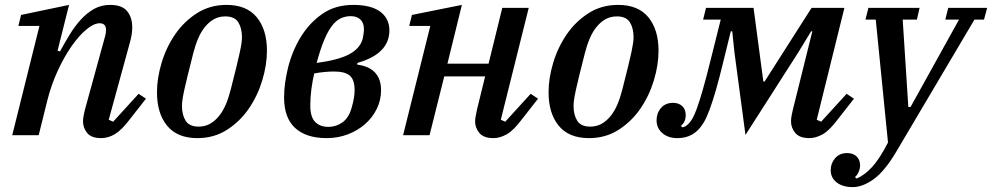

<svg xmlns="http://www.w3.org/2000/svg" viewBox="-20 -552 4051 784"><path d="M393 12Q353 12 336 -9Q319 -30 319 -56Q319 -67 321.5 -80.5Q324 -94 327 -105L410 -407Q413 -419 413 -429Q413 -457 387 -457Q363 -457 332.5 -431.5Q302 -406 272 -363Q242 -320 215.5 -262.5Q189 -205 173 -141L138 0H30L141 -446H55L66 -491L262 -532L215 -345L225 -342Q245 -379 266 -413Q287 -447 311.5 -473.5Q336 -500 365 -516Q394 -532 430 -532Q478 -532 499 -506.5Q520 -481 520 -440Q520 -426 517.5 -410Q515 -394 510 -377L424 -63L442 -55L546 -169L576 -149L511 -66Q477 -21 449.5 -4.5Q422 12 393 12Z M791 -35Q817 -35 837.5 -46.5Q858 -58 874.5 -78.5Q891 -99 902.5 -126.5Q914 -154 922 -186Q936 -241 945 -277.5Q954 -314 959 -337.5Q964 -361 966 -375Q968 -389 968 -400Q968 -437 953 -461Q938 -485 900 -485Q874 -485 853.5 -473.5Q833 -462 816.5 -441.5Q800 -421 788.5 -393.5Q777 -366 769 -334Q755 -279 746 -242.5Q737 -206 732 -182.5Q727 -159 725 -144.5Q723 -130 723 -120Q723 -83 738 -59Q753 -35 791 -35ZM786 12Q704 12 662.5 -38.5Q621 -89 621 -175Q621 -233 640 -296Q659 -359 695 -411.5Q731 -464 784 -498Q837 -532 905 -532Q987 -532 1028.5 -481.5Q1070 -431 1070 -345Q1070 -287 1051 -224Q1032 -161 996 -108.5Q960 -56 907 -22Q854 12 786 12Z M1314 12Q1230 12 1185 -29.5Q1140 -71 1140 -154Q1140 -211 1156.5 -277Q1173 -343 1207.5 -400Q1242 -457 1295 -494.5Q1348 -532 1422 -532Q1496 -532 1533 -504Q1570 -476 1570 -428Q1570 -332 1439 -295V-288Q1487 -282 1511.5 -255.5Q1536 -229 1536 -184Q1536 -143 1518.5 -107.5Q1501 -72 1471 -45.5Q1441 -19 1400.5 -3.5Q1360 12 1314 12ZM1320 -34Q1354 -34 1380.5 -54Q1407 -74 1418 -120Q1422 -134 1425 -151Q1428 -168 1428 -184Q1428 -226 1408.5 -243Q1389 -260 1344 -260Q1327 -260 1305 -258Q1283 -256 1263 -252Q1256 -222 1251.5 -188Q1247 -154 1247 -122Q1247 -74 1267 -54Q1287 -34 1320 -34ZM1412 -486Q1390 -486 1371 -477Q1352 -468 1335.5 -446.5Q1319 -425 1303.5 -388Q1288 -351 1273 -295Q1363 -307 1407 -331Q1451 -355 1461 -394Q1463 -405 1464.5 -413.5Q1466 -422 1466 -434Q1466 -458 1452 -472Q1438 -486 1412 -486Z M1995 12Q1955 12 1937.5 -9Q1920 -30 1920 -56Q1920 -67 1923 -81Q1926 -95 1928 -106L1961 -240H1794L1734 0H1626L1737 -446H1651L1662 -491L1866 -532L1807 -292H1975L2031 -520H2139L2025 -63L2043 -55L2147 -169L2177 -149L2112 -66Q2077 -19 2049 -3.5Q2021 12 1995 12Z M2390 -35Q2416 -35 2436.5 -46.5Q2457 -58 2473.5 -78.5Q2490 -99 2501.5 -126.5Q2513 -154 2521 -186Q2535 -241 2544 -277.5Q2553 -314 2558 -337.5Q2563 -361 2565 -375Q2567 -389 2567 -400Q2567 -437 2552 -461Q2537 -485 2499 -485Q2473 -485 2452.5 -473.5Q2432 -462 2415.5 -441.5Q2399 -421 2387.5 -393.5Q2376 -366 2368 -334Q2354 -279 2345 -242.5Q2336 -206 2331 -182.5Q2326 -159 2324 -144.5Q2322 -130 2322 -120Q2322 -83 2337 -59Q2352 -35 2390 -35ZM2385 12Q2303 12 2261.5 -38.5Q2220 -89 2220 -175Q2220 -233 2239 -296Q2258 -359 2294 -411.5Q2330 -464 2383 -498Q2436 -532 2504 -532Q2586 -532 2627.5 -481.5Q2669 -431 2669 -345Q2669 -287 2650 -224Q2631 -161 2595 -108.5Q2559 -56 2506 -22Q2453 12 2385 12Z M2746 12Q2708 12 2684.5 -8.5Q2661 -29 2661 -61Q2661 -90 2679 -111Q2697 -132 2728 -132Q2752 -132 2766 -118.5Q2780 -105 2780 -83Q2780 -53 2760 -38L2767 -32Q2779 -34 2792 -47Q2800 -55 2808 -69Q2816 -83 2826 -110.5Q2836 -138 2849 -183Q2862 -228 2880 -300L2923 -472H2851L2863 -520H3057L3097 -219H3102L3294 -520H3428L3315 -63L3333 -55L3437 -169L3467 -149L3402 -66Q3367 -19 3339 -3.5Q3311 12 3285 12Q3245 12 3227.5 -9Q3210 -30 3210 -56Q3210 -67 3212.5 -81Q3215 -95 3218 -106L3297 -424H3292L3239 -337L3024 -1L2979 -338L2970 -424H2964L2936 -310Q2918 -235 2903.5 -185Q2889 -135 2877 -103Q2865 -71 2854 -52.5Q2843 -34 2830 -21Q2797 12 2746 12Z M3462 212Q3421 212 3396.5 193Q3372 174 3372 143Q3372 115 3390 94Q3408 73 3439 73Q3464 73 3478 87Q3492 101 3492 123Q3492 137 3486 150.5Q3480 164 3471 171L3478 177Q3511 163 3541.5 129.5Q3572 96 3606 30L3556 -472H3514L3526 -520H3735L3724 -472H3666L3689 -115H3698L3896 -472H3840L3852 -520H4011L3998 -472H3959L3640 67Q3592 148 3547 180Q3502 212 3462 212Z"/></svg>

Font: IBM Plex Serif Medm
Style: Italic
Weight: 500
Italic angle: -14°
Designer: Mike Abbink, Paul van der Laan, Pieter van Rosmalen
Foundry: Bold Monday
Version: Version 3.001